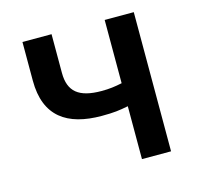

<svg xmlns="http://www.w3.org/2000/svg" viewBox="-86 -641 760 733"><g transform="rotate(-15 294.5 -275.0)"><path d="M388 0H503V-550H388V-300C360 -294 337 -291 307 -291C217 -291 178 -323 178 -397V-550H63V-397C63 -255 147 -199 283 -199C332 -199 352 -202 388 -209Z"/></g></svg>

Font: Noto Sans JP Medium
Style: Regular
Weight: 500
Designer: Ryoko NISHIZUKA  (kana, bopomofo & ideographs); Paul D. Hunt (Latin, Greek & Cyrillic); Sandoll Communications , Soo-you
Foundry: Adobe
Version: Version 2.002;hotconv 1.0.116;makeotfexe 2.5.65601